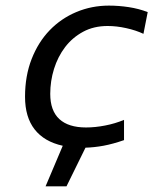

<svg xmlns="http://www.w3.org/2000/svg" viewBox="-20 -517 590 681"><path d="M283.2 6.8 215.8 144H141.6L202.6 0Q136.7 -14.6 102.8 -58.1Q68.8 -101.6 68.8 -173.8Q68.8 -248 92.3 -307.9Q115.7 -367.7 156.2 -409.7Q196.8 -451.7 251 -474.4Q305.2 -497.1 366.2 -497.1Q401.4 -497.1 436.8 -491.7Q472.2 -486.3 503.9 -474.1L488.8 -397Q461.9 -409.7 427.7 -417.2Q393.6 -424.8 361.8 -424.8Q312.5 -424.8 274.7 -404.3Q236.8 -383.8 210.9 -349.9Q185.1 -315.9 171.6 -272.7Q158.2 -229.5 158.2 -184.1Q158.2 -124.5 190.4 -94.7Q222.7 -64.9 285.2 -64.9Q317.4 -64.9 352.8 -71.8Q388.2 -78.6 419.9 -91.8V-20Q380.4 -6.3 347.7 -0.2Q314.9 5.9 283.2 6.8Z"/></svg>

Font: Code New Roman
Style: Italic
Weight: 400
Italic angle: -11°
Monospace: yes
Designer: Sam Radian
Foundry: Code New Roman
Version: Version 1.508 October 19, 2014